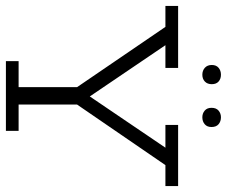

<svg xmlns="http://www.w3.org/2000/svg" viewBox="-79 -689 768 650"><g transform="rotate(90 305.0 -364.0)"><path d="M187 0V-43H275V-241L71 -540H0V-583H210V-540H133L316 -270H297L480 -540H403V-583H610V-540H539L334 -241V-43H423V0ZM233 -665Q219 -665 209.5 -673.5Q200 -682 200 -697Q200 -712 209.5 -720Q219 -728 233 -728Q247 -728 256 -720Q265 -712 265 -697Q265 -682 256 -673.5Q247 -665 233 -665ZM377 -665Q364 -665 354.5 -673Q345 -681 345 -696Q345 -712 354.5 -720Q364 -728 377 -728Q391 -728 400.5 -720Q410 -712 410 -696Q410 -681 400.5 -673Q391 -665 377 -665Z"/></g></svg>

Font: Rokkitt Light
Style: Regular
Weight: 300
Version: Version 3.103